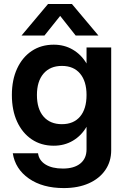

<svg xmlns="http://www.w3.org/2000/svg" viewBox="-20 -736 620 954"><path d="M218.5 -716H337.5L469 -559.5H356L279 -657L201 -559.5H87ZM532.5 -500V10.5Q532.5 66.5 503.2 109Q474 151.5 421 175Q368 198.5 297 198.5Q191.5 198.5 123.5 151Q55.5 103.5 43.5 25.5H169Q173.5 61 206 81.2Q238.5 101.5 292.5 101.5Q348 101.5 379 76.5Q410 51.5 410 6V-106Q384 -61.5 342 -36.8Q300 -12 247 -12Q184.5 -12 137.8 -43.5Q91 -75 65 -131.5Q39 -188 39 -264Q39 -339 65 -395.2Q91 -451.5 137.8 -482.8Q184.5 -514 247 -514Q300 -514 342 -489.2Q384 -464.5 410 -420.5V-500ZM163.5 -264Q163.5 -195 196.2 -157Q229 -119 287.5 -119Q346 -119 378 -157Q410 -195 410 -264Q410 -332 378 -370.2Q346 -408.5 287.5 -408.5Q229 -408.5 196.2 -370.2Q163.5 -332 163.5 -264Z"/></svg>

Font: Overused Grotesk SemiBold
Style: Regular
Weight: 610
Version: Version 0.004